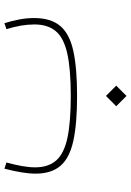

<svg xmlns="http://www.w3.org/2000/svg" viewBox="122 -500 608 893"><g transform="rotate(-90 426.5 -54.0)"><path d="M378.4 182.1 426.3 134.3 474.1 182.1 426.3 230ZM764.6 -337.9Q775.9 -302.2 782.2 -267.8Q788.6 -233.4 788.6 -200.2Q788.6 -122.6 752.2 -78.9Q715.8 -35.2 636.2 -17.6Q556.6 0 426.3 0Q297.9 0 218 -17.3Q138.2 -34.7 101.6 -76.9Q64.9 -119.1 64.9 -192.9Q64.9 -223.1 71 -259.3Q77.1 -295.4 87.9 -337.9L116.7 -328.6Q106 -289.6 100.1 -256.1Q94.2 -222.7 94.2 -194.8Q94.2 -133.3 126.5 -96.9Q158.7 -60.5 231.4 -44.9Q304.2 -29.3 426.3 -29.3Q551.3 -29.3 624 -45.7Q696.8 -62 727.8 -99.4Q758.8 -136.7 758.8 -198.7Q758.8 -258.3 736.8 -328.6Z"/></g></svg>

Font: Estedad-FD Thin
Style: Regular
Weight: 100
Designer: Amin Abedi
Version: Version 7.3